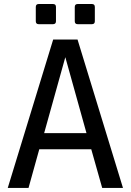

<svg xmlns="http://www.w3.org/2000/svg" viewBox="-20 -923 642 943"><path d="M254.9 -818.8V-888.7Q254.9 -903.3 240.2 -903.3H170.4Q155.8 -903.3 155.8 -888.7V-818.8Q155.8 -804.2 170.4 -804.2H240.2Q254.9 -804.2 254.9 -818.8ZM445.8 -818.8V-888.7Q445.8 -903.3 431.2 -903.3H361.8Q347.2 -903.3 347.2 -888.7V-818.8Q347.2 -804.2 361.8 -804.2H431.2Q445.8 -804.2 445.8 -818.8ZM120.1 0 172.9 -189.9H428.2L481.9 0H584L360.8 -729H241.2L18.1 0ZM300.8 -642.1 404.8 -269H196.8Z"/></svg>

Font: Hack Dev
Style: Regular
Weight: 400
Designer: Christopher Simpkins
Foundry: Christopher Simpkins
Version: Version 2.0315